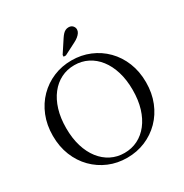

<svg xmlns="http://www.w3.org/2000/svg" viewBox="-206 -1077 1196 1248"><g transform="rotate(-30 391.5 -453.0)"><path d="M391 10Q318 10 255 -16.5Q192 -43 144 -91.5Q96 -140 69 -207Q42 -274 42 -355Q42 -436 69 -503Q96 -570 144 -618.5Q192 -667 255 -693.5Q318 -720 391 -720Q464 -720 527.5 -693.5Q591 -667 639 -618.5Q687 -570 714 -503Q741 -436 741 -355Q741 -274 714 -207Q687 -140 639 -91.5Q591 -43 527.5 -16.5Q464 10 391 10ZM391 -26Q446 -26 491.5 -49Q537 -72 570.5 -115Q604 -158 622.5 -218.5Q641 -279 641 -355Q641 -431 622.5 -491.5Q604 -552 570.5 -595Q537 -638 491.5 -661Q446 -684 392 -684Q337 -684 291.5 -661Q246 -638 212.5 -595Q179 -552 160.5 -491.5Q142 -431 142 -355Q142 -279 160.5 -218.5Q179 -158 212.5 -115Q246 -72 291.5 -49Q337 -26 391 -26ZM421 -872 360 -779V-766H377L465 -811Q483 -820 496 -830.5Q509 -841 516.5 -852.5Q524 -864 524 -877Q524 -892 513 -904Q502 -916 482 -916Q470 -916 459.5 -911Q449 -906 440 -896.5Q431 -887 421 -872Z"/></g></svg>

Font: Roboto Serif 144pt
Style: Regular
Weight: 400
Version: Version 1.008